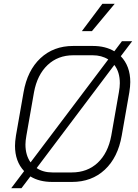

<svg xmlns="http://www.w3.org/2000/svg" viewBox="-20 -950 729 1011"><path d="M616 -654Q666 -602 666 -518Q666 -496 661 -464L621 -236Q601 -121 532 -56.5Q463 8 359 8H255Q187 8 140 -21L93 41H39L107 -49Q59 -100 59 -182Q59 -204 64 -236L104 -464Q124 -579 193 -643.5Q262 -708 365 -708H469Q535 -708 582 -680L622 -733H676ZM114 -189Q114 -133 141 -95L550 -637Q515 -659 468 -659H366Q285 -659 230.5 -607.5Q176 -556 159 -464L119 -236Q114 -208 114 -189ZM611 -512Q611 -571 582 -608L173 -65Q207 -42 256 -42H358Q440 -42 494.5 -93Q549 -144 566 -236L606 -464Q611 -492 611 -512ZM519 -930H584L464 -786H411Z"/></svg>

Font: Bai Jamjuree Light
Style: Italic
Weight: 300
Italic angle: -10°
Version: Version 1.000; ttfautohint (v1.6)